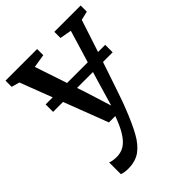

<svg xmlns="http://www.w3.org/2000/svg" viewBox="-228 -669 1037 1037"><g transform="rotate(-45 290.0 -151.0)"><path d="M135.5 251Q120.5 251 107.2 248.8Q94 246.5 86.5 243V153.5Q93 157 107 159.5Q121 162 136 162Q156.5 162 176 155.2Q195.5 148.5 214 131Q232.5 113.5 250.8 81.8Q269 50 287 0H238.5L49 -494.5L3 -507.5V-554.5H244.5V-507.5L167.5 -495L266.5 -199.5L311.5 -55.5L354 -200.5L443 -495.5L376 -507.5V-554.5H577V-507.5L526.5 -495.5Q496 -401.5 470.8 -325.5Q445.5 -249.5 425.5 -190.5Q405.5 -131.5 391.2 -89.2Q377 -47 367.5 -21Q358 5 353.5 15Q323.5 91.5 294.8 144.2Q266 197 228.8 224Q191.5 251 135.5 251ZM520.5 -310.5V-253.5H65.5V-310.5Z"/></g></svg>

Font: Merriweather 20pt
Style: Regular
Weight: 400
Version: Version 2.100